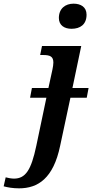

<svg xmlns="http://www.w3.org/2000/svg" viewBox="-160 -787 503 1047"><path d="M230 -630C277 -630 312 -653 312 -707C312 -749 280 -767 241 -767C197 -767 161 -741 161 -689C161 -649 191 -630 230 -630ZM-56 240C47 240 131 186 168 8L224 -254H313L323 -307H235L283 -536H69L59 -487H75C113 -487 131 -479 131 -446C131 -436 129 -423 126 -408L104 -307H14L4 -254H93L38 8C10 141 -21 187 -84 187C-98 187 -119 183 -129 180L-140 229C-118 235 -90 240 -56 240Z"/></svg>

Font: Noto Serif SemiBold
Style: Italic
Weight: 600
Italic angle: -12°
Designer: Monotype Design Team
Foundry: Monotype Imaging Inc.
Version: Version 2.014